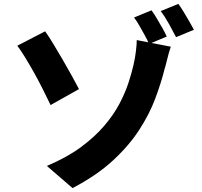

<svg xmlns="http://www.w3.org/2000/svg" viewBox="-20 -891 1040 987"><path d="M221 -38Q323 -81 395 -134Q467 -187 516 -244.5Q565 -302 594.5 -358.5Q624 -415 640.5 -465.5Q657 -516 666 -556Q675 -595 679 -630Q683 -665 683 -685L858 -651Q848 -622 839.5 -586.5Q831 -551 826 -536Q808 -464 778 -384Q748 -304 695.5 -223Q643 -142 560 -65.5Q477 11 353 76ZM212 -730Q232 -702 255.5 -663Q279 -624 304 -581Q329 -538 350.5 -499Q372 -460 386 -433L240 -351Q220 -393 198 -436.5Q176 -480 153 -521Q130 -562 108.5 -597Q87 -632 69 -656ZM759 -838Q772 -820 786.5 -795.5Q801 -771 815 -746.5Q829 -722 837 -703L746 -665Q737 -687 723.5 -711Q710 -735 696.5 -759Q683 -783 669 -801ZM897 -871Q910 -853 925 -828.5Q940 -804 953.5 -780Q967 -756 977 -738L885 -700Q869 -731 848 -769Q827 -807 806 -834Z"/></svg>

Font: Noto Sans KR ExtraBold
Style: Regular
Weight: 800
Designer: Ryoko NISHIZUKA  (kana, bopomofo & ideographs); Paul D. Hunt (Latin, Greek & Cyrillic); Sandoll Communications , Soo-you
Foundry: Adobe
Version: Version 2.004-H2;hotconv 1.0.118;makeotfexe 2.5.65603